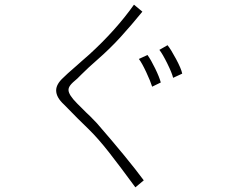

<svg xmlns="http://www.w3.org/2000/svg" viewBox="-20 -708 1002 824"><path d="M361 -153Q318 -194 255 -259Q221 -290 221 -320Q221 -347 252 -375Q260 -384 313 -430L331 -446L363 -474Q477 -578 555 -688L591 -658Q543 -599 497.5 -549Q452 -499 397 -451Q359 -418 329 -388Q312 -371 312 -371Q290 -353 282 -342.5Q274 -332 274 -322Q274 -301 311 -264Q311 -264 349 -226L366 -210L396 -179Q529 -26 597 66L561 96Q495 6 448 -54Q401 -114 361 -153ZM762 -392 723 -374Q718 -395 698 -435.5Q678 -476 664 -494L699 -514Q713 -497 735.5 -455Q758 -413 762 -392ZM670 -354 633 -336Q626 -359 607.5 -398.5Q589 -438 576 -455L613 -472Q628 -451 646 -414Q664 -377 670 -354Z"/></svg>

Font: Gmarket Sans TTF Light
Style: Regular
Weight: 300
Designer: Creative Director : Sungho Lee; Art Director : Kiwoong Choi; Project Manager : Sori Yang, Jongwook Yoon; Font Designer :
Foundry: Sandoll Inc.
Version: Version 1.000;hotconv 1.0.109;makeotfexe 2.5.65596